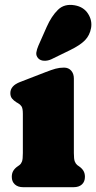

<svg xmlns="http://www.w3.org/2000/svg" viewBox="-20 -778 400 798"><path d="M287 -452V-142Q287 -116.5 290.8 -107Q294.5 -97.5 301 -92L308 -87Q320 -79 326.5 -68.5Q333 -58 333 -43Q333 -23 320.5 -11.5Q308 0 286 0H76Q54.5 0 41.8 -11.5Q29 -23 29 -43Q29 -58 35.5 -68.5Q42 -79 54 -87L61 -92Q68 -97.5 71.5 -107Q75 -116.5 75 -142V-305Q75 -327.5 69.5 -335.8Q64 -344 55 -349L48 -353Q37 -360 30 -368.5Q23 -377 23 -391Q23 -421.5 63 -437L169 -478Q194.5 -488 211 -492.5Q227.5 -497 246 -497Q265 -497 276 -484.2Q287 -471.5 287 -452ZM174 -666Q194 -711 220.8 -737.2Q247.5 -763.5 290.5 -756Q327.5 -749.5 345.8 -721.2Q364 -693 358.5 -661.5Q353 -631 333 -610.5Q313 -590 271 -569.5L193 -531.5Q179 -525 163.5 -525.5Q148 -526 139 -535.5Q129 -546.5 131 -559.8Q133 -573 139.5 -588Z"/></svg>

Font: Fraunces 9pt S100 Black
Style: Regular
Weight: 900
Version: Version 1.000; ttfautohint (v1.8.3)